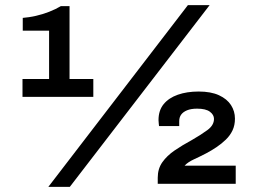

<svg xmlns="http://www.w3.org/2000/svg" viewBox="-20 -719 999 751"><path d="M169 12 715 -699H800L253 12ZM597 0V-24Q597 -59 615 -84.5Q633 -110 663 -130.5Q693 -151 730 -171Q765 -191 791 -210Q817 -229 817 -254Q817 -270 801 -282Q785 -294 751 -294Q727 -294 711.5 -287.5Q696 -281 688.5 -270.5Q681 -260 681 -245V-226H602Q602 -229 601 -235.5Q600 -242 600 -249Q600 -287 620 -311.5Q640 -336 675.5 -348.5Q711 -361 757 -361Q805 -361 836.5 -346.5Q868 -332 883.5 -308Q899 -284 899 -255Q899 -229 889.5 -209Q880 -189 863.5 -173Q847 -157 827 -143.5Q807 -130 786 -119Q761 -106 738 -95.5Q715 -85 702 -71H902V0ZM68 -340V-410H172V-599H69V-649Q94 -651 120.5 -657Q147 -663 172.5 -673Q198 -683 218 -695H252V-410H345V-340Z"/></svg>

Font: Archivo SemiBold SemiExpanded
Style: Regular
Weight: 600
Width: 6
Version: Version 2.001